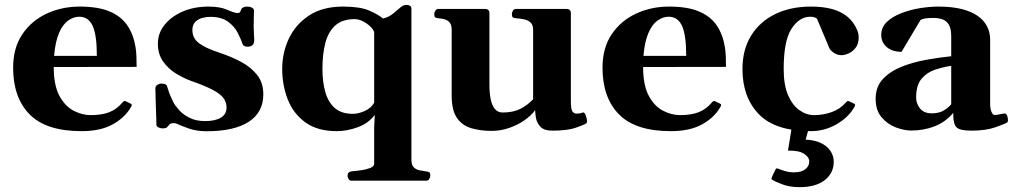

<svg xmlns="http://www.w3.org/2000/svg" viewBox="-20 -522 4148 785"><path d="M313.5 14.2Q168.5 14.2 101.1 -54.4Q33.7 -123 33.7 -245.1Q33.7 -326.7 71.5 -382.3Q109.4 -438 171.4 -466.6Q233.4 -495.1 305.7 -495.1Q381.3 -495.1 428.5 -475.1Q475.6 -455.1 500.7 -418Q525.9 -380.9 534.2 -329.1Q537.1 -311.5 537.8 -290Q538.6 -268.6 538.6 -248.5L199.7 -248Q199.7 -172.9 223.1 -129.9Q246.6 -86.9 281.5 -69.1Q316.4 -51.3 350.6 -51.3Q394.5 -51.3 425.3 -62.7Q456.1 -74.2 479.5 -101.6Q481.9 -104 484.6 -106.9Q487.3 -109.9 492.2 -108.9L513.7 -98.6Q518.6 -96.7 518.6 -92.8Q518.6 -90.8 517.8 -88.9Q517.1 -86.9 515.6 -84.5Q490.7 -41 440.7 -13.4Q390.6 14.2 313.5 14.2ZM201.2 -293.5H376Q376 -378.4 358.9 -416Q341.8 -453.6 304.2 -453.6Q280.3 -453.6 258.3 -437.7Q236.3 -421.9 221.2 -386.7Q206.1 -351.6 201.2 -293.5Z M824.7 14.6Q783.7 14.6 751.5 3.2Q719.2 -8.3 706.1 -14.6Q698.2 -18.6 690.9 -18.6Q677.7 -18.6 673.1 -13.2Q668.5 -7.8 663.6 -2.4Q658.7 2.9 644.5 2.9Q635.3 2.9 627.4 -1.2Q619.6 -5.4 619.6 -11.7Q619.6 -17.6 618.9 -37.1Q618.2 -56.6 617.4 -81.1Q616.7 -105.5 616 -127.2Q615.2 -148.9 615.2 -159.2Q615.2 -170.4 623.3 -175.3Q631.3 -180.2 640.6 -180.2Q660.2 -180.2 663.1 -169.4Q666 -158.7 671.1 -144.3Q676.3 -129.9 688 -105.5Q694.8 -91.8 710.9 -73.2Q727.1 -54.7 753.9 -40.8Q780.8 -26.9 818.8 -26.9Q859.4 -26.9 882.8 -40.8Q906.2 -54.7 906.2 -82.5Q906.2 -104.5 893.3 -121.6Q880.4 -138.7 849.1 -155Q817.9 -171.4 762.2 -190.9Q731 -202.1 699.5 -221.4Q668 -240.7 646.7 -270.8Q625.5 -300.8 625.5 -343.3Q625.5 -386.2 652.8 -420.4Q680.2 -454.6 727.1 -474.9Q773.9 -495.1 833 -495.1Q879.4 -495.1 909.2 -481.9Q939 -468.8 949.7 -468.8Q960.4 -468.8 962.2 -474.1Q963.9 -479.5 966.8 -484.9Q969.7 -490.2 976.6 -492.7Q983.4 -495.1 990.7 -495.1Q1001.5 -495.1 1010 -490.7Q1018.6 -486.3 1018.6 -478Q1018.6 -473.6 1017.8 -454.1Q1017.1 -434.6 1017.1 -411.6Q1017.1 -397.5 1018.3 -383.3Q1019.5 -369.1 1019.5 -357.9Q1019.5 -343.3 1011.7 -337.2Q1003.9 -331.1 993.7 -331.1Q975.6 -331.1 972.2 -340.8Q965.3 -361.8 951.9 -387.9Q938.5 -414.1 911.9 -433.6Q885.3 -453.1 838.9 -453.1Q823.2 -453.1 806.4 -448.5Q789.6 -443.8 778.1 -432.1Q766.6 -420.4 766.6 -399.4Q766.6 -365.7 793.5 -345.5Q820.3 -325.2 877 -306.6Q922.9 -291.5 963.9 -270Q1004.9 -248.5 1030.8 -216.3Q1056.6 -184.1 1056.6 -136.2Q1056.6 -62.5 996.8 -23.9Q937 14.6 824.7 14.6Z M1417.5 216.8Q1409.2 216.8 1405 209.5Q1400.9 202.1 1400.9 196.8Q1400.9 180.7 1417 178.7Q1435.1 177.2 1456.8 174.1Q1478.5 170.9 1494.1 164.6Q1509.8 158.2 1509.8 147.5V0L1512.2 -52.7Q1487.8 -18.6 1443.6 -2.2Q1399.4 14.2 1357.4 14.2Q1277.3 14.2 1228 -22Q1178.7 -58.1 1156.2 -116.2Q1133.8 -174.3 1133.8 -240.2Q1133.8 -306.2 1161.1 -364.3Q1188.5 -422.4 1243.7 -458.7Q1298.8 -495.1 1382.8 -495.1Q1450.7 -495.1 1487.8 -479.5Q1524.9 -463.9 1545.9 -446.3Q1569.8 -451.7 1589.4 -468Q1608.9 -484.4 1617.7 -492.2Q1623 -496.6 1628.9 -499.3Q1634.8 -502 1643.6 -502Q1650.4 -502 1656.2 -498.3Q1662.1 -494.6 1662.1 -487.3V131.3Q1662.1 152.3 1671.6 161.9Q1681.2 171.4 1695.1 174.3Q1709 177.2 1721.7 178.7Q1731.9 179.7 1735.6 182.6Q1739.3 185.5 1739.3 196.8Q1739.3 202.1 1735.1 209.5Q1731 216.8 1722.7 216.8ZM1422.4 -56.6Q1444.8 -56.6 1470.9 -68.1Q1497.1 -79.6 1509.8 -102.1V-391.1Q1503.4 -409.2 1478.3 -426.5Q1453.1 -443.8 1430.2 -443.8Q1379.9 -443.8 1351.1 -418.2Q1322.3 -392.6 1310.3 -346.7Q1298.3 -300.8 1298.3 -240.2Q1298.3 -187 1310.1 -145.5Q1321.8 -104 1348.9 -80.3Q1376 -56.6 1422.4 -56.6Z M1990.7 13.2Q1944.3 13.2 1907 2.2Q1869.6 -8.8 1848.1 -40Q1826.7 -71.3 1826.7 -131.8V-399.9Q1826.7 -420.9 1818.1 -430.4Q1809.6 -439.9 1797.4 -443.1Q1785.2 -446.3 1772.9 -447.3Q1762.7 -448.2 1759 -451.4Q1755.4 -454.6 1755.4 -465.3Q1755.4 -470.7 1759.8 -478Q1764.2 -485.4 1772 -485.4H1962.9Q1981 -485.4 1981 -467.8V-176.3Q1981 -142.6 1986.1 -116.9Q1991.2 -91.3 2003.2 -76.7Q2015.1 -62 2035.2 -62Q2077.1 -62 2106.4 -76.4Q2135.7 -90.8 2159.7 -116.2V-399.9Q2159.7 -420.9 2148.9 -430.4Q2138.2 -439.9 2122.1 -443.1Q2106 -446.3 2090.3 -447.3Q2080.1 -448.2 2076.4 -451.4Q2072.8 -454.6 2072.8 -465.3Q2072.8 -470.7 2076.9 -478Q2081.1 -485.4 2089.4 -485.4H2295.9Q2314 -485.4 2314 -467.8V-108.4Q2314 -74.2 2320.8 -65.9Q2327.6 -57.6 2335.4 -57.6Q2342.3 -57.6 2349.1 -58.3Q2356 -59.1 2360.8 -61.5Q2369.1 -65.4 2374.5 -51.5Q2379.9 -37.6 2379.9 -26.4Q2379.9 -19.5 2377.4 -18.1Q2366.7 -10.7 2332.8 0.7Q2298.8 12.2 2237.3 12.2Q2205.1 12.2 2190.2 -3.2Q2175.3 -18.6 2171.6 -38.3Q2168 -58.1 2168 -71.8Q2152.3 -49.8 2124.3 -30.3Q2096.2 -10.7 2061.3 1.2Q2026.4 13.2 1990.7 13.2Z M2723.1 14.2Q2578.1 14.2 2510.7 -54.4Q2443.4 -123 2443.4 -245.1Q2443.4 -326.7 2481.2 -382.3Q2519 -438 2581.1 -466.6Q2643.1 -495.1 2715.3 -495.1Q2791 -495.1 2838.1 -475.1Q2885.3 -455.1 2910.4 -418Q2935.5 -380.9 2943.8 -329.1Q2946.8 -311.5 2947.5 -290Q2948.2 -268.6 2948.2 -248.5L2609.4 -248Q2609.4 -172.9 2632.8 -129.9Q2656.2 -86.9 2691.2 -69.1Q2726.1 -51.3 2760.3 -51.3Q2804.2 -51.3 2835 -62.7Q2865.7 -74.2 2889.2 -101.6Q2891.6 -104 2894.3 -106.9Q2897 -109.9 2901.9 -108.9L2923.3 -98.6Q2928.2 -96.7 2928.2 -92.8Q2928.2 -90.8 2927.5 -88.9Q2926.8 -86.9 2925.3 -84.5Q2900.4 -41 2850.3 -13.4Q2800.3 14.2 2723.1 14.2ZM2610.8 -293.5H2785.6Q2785.6 -378.4 2768.6 -416Q2751.5 -453.6 2713.9 -453.6Q2689.9 -453.6 2668 -437.7Q2646 -421.9 2630.9 -386.7Q2615.7 -351.6 2610.8 -293.5Z M3295.4 14.2Q3149.4 14.2 3082.5 -55.2Q3015.6 -124.5 3015.6 -239.3Q3015.6 -319.3 3051 -376.5Q3086.4 -433.6 3149.4 -464.4Q3212.4 -495.1 3295.4 -495.1Q3370.6 -495.1 3417 -471.7Q3463.4 -448.2 3483.9 -400.4Q3488.3 -390.1 3489.5 -383.5Q3490.7 -377 3490.7 -368.7Q3490.7 -342.8 3478.3 -326.7Q3465.8 -310.5 3449.5 -303.5Q3433.1 -296.4 3420.9 -296.4Q3402.8 -296.4 3388.7 -306.4Q3374.5 -316.4 3370.6 -325.7L3320.3 -445.3Q3316.9 -448.7 3309.8 -451.2Q3302.7 -453.6 3293 -453.6Q3248 -453.6 3216.1 -404.5Q3184.1 -355.5 3184.1 -239.3Q3184.1 -174.3 3202.1 -132.8Q3220.2 -91.3 3248.8 -71.3Q3277.3 -51.3 3308.1 -51.3Q3346.7 -51.3 3381.1 -64Q3415.5 -76.7 3437 -101.6Q3439.5 -104 3442.1 -106.9Q3444.8 -109.9 3449.7 -108.9L3471.2 -98.6Q3476.1 -96.7 3476.1 -92.8Q3476.1 -90.8 3475.3 -88.9Q3474.6 -86.9 3473.1 -84.5Q3448.7 -41.5 3399.9 -13.7Q3351.1 14.2 3295.4 14.2ZM3249.5 243.2Q3208.5 243.2 3179 231.9Q3149.4 220.7 3138.2 213.4Q3132.3 210 3135.3 203.6Q3137.2 199.2 3142.3 188.2Q3147.5 177.2 3150.9 170.9Q3153.8 164.6 3159.7 167Q3173.8 172.9 3190.7 177.7Q3207.5 182.6 3227.5 182.6Q3256.3 182.6 3272.5 169.9Q3288.6 157.2 3288.6 138.2Q3288.6 120.6 3267.3 106.7Q3246.1 92.8 3201.7 93.8L3218.3 -8.8H3290L3273.9 48.8Q3329.1 51.8 3358.9 77.1Q3388.7 102.5 3388.7 140.1Q3388.7 185.5 3352.1 214.4Q3315.4 243.2 3249.5 243.2Z M3560.1 -118.2Q3560.1 -167 3589.4 -198.5Q3618.7 -230 3665.3 -248.8Q3711.9 -267.6 3765.9 -277.3Q3819.8 -287.1 3869.1 -292V-372.6Q3869.1 -403.8 3859.9 -420.2Q3850.6 -436.5 3834 -442.6Q3817.4 -448.7 3795.4 -448.7Q3771 -448.7 3759.8 -446Q3748.5 -443.4 3743.7 -440.4L3666 -310.1Q3628.4 -310.1 3605.7 -329.3Q3583 -348.6 3583 -378.9Q3583 -410.6 3606.2 -432.6Q3629.4 -454.6 3665.8 -468.5Q3702.1 -482.4 3742.2 -488.8Q3782.2 -495.1 3816.4 -495.1Q3872.1 -495.1 3912.4 -484.9Q3952.6 -474.6 3978.3 -456.3Q4003.9 -438 4016.1 -413.3Q4028.3 -388.7 4028.3 -359.4V-96.7Q4028.3 -77.6 4033.7 -64.7Q4039.1 -51.8 4046.9 -51.8Q4053.7 -51.8 4068.6 -54.9Q4083.5 -58.1 4086.4 -58.1Q4094.7 -58.1 4097.9 -48.6Q4101.1 -39.1 4101.1 -30.3Q4101.1 -23.9 4098.1 -21.5Q4090.3 -16.1 4050.8 -2Q4011.2 12.2 3951.7 12.2Q3906.2 12.2 3891.8 -0.5Q3877.4 -13.2 3877.4 -53.2V-60.5Q3845.7 -22.9 3801.3 -5.6Q3756.8 11.7 3705.6 11.7Q3676.3 11.7 3642.3 -1.2Q3608.4 -14.2 3584.2 -42.7Q3560.1 -71.3 3560.1 -118.2ZM3725.6 -123Q3725.6 -98.6 3741.5 -78.6Q3757.3 -58.6 3789.6 -58.6Q3820.8 -58.6 3840.3 -71.3Q3859.9 -84 3869.1 -95.7V-252.9Q3836.4 -248 3803.2 -237.1Q3770 -226.1 3747.8 -200Q3725.6 -173.8 3725.6 -123Z"/></svg>

Font: Gelasio
Style: Bold
Weight: 700
Designer: Eben Sorkin
Foundry: Eben Sorkin
Version: Version 1.008